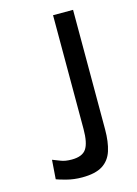

<svg xmlns="http://www.w3.org/2000/svg" viewBox="-113 -785 613 857"><g transform="rotate(-15 194.0 -356.5)"><path d="M312 -170.5Q312 -113 299 -72.5Q286 -32 252.8 -11Q219.5 10 158.5 10Q120 10 86.2 1Q52.5 -8 41.5 -12.5L48 -101Q63.5 -95.5 83.5 -87.2Q103.5 -79 134 -79Q183 -79 201.2 -106Q219.5 -133 219.5 -197V-723H312Z"/></g></svg>

Font: Public Sans
Style: Regular
Weight: 400
Designer: The Public Sans project authors (U.S. Web Design System). Libre Franklin designed by Pablo Impallari and Rodrigo Fuenzal
Version: Version 1.008; ttfautohint (v1.8.1) -l 8 -r 50 -G 200 -x 14 